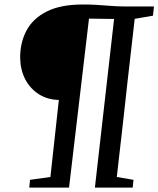

<svg xmlns="http://www.w3.org/2000/svg" viewBox="-20 -856 722 876"><path d="M113.5 0 117 -35.5 210 -48.5 248.5 -400Q197 -401 157.2 -426.2Q117.5 -451.5 95.2 -494.2Q73 -537 72 -591Q71.5 -661.5 100.8 -716.5Q130 -771.5 193.2 -803.5Q256.5 -835.5 358 -835.5Q388.5 -835.5 413.5 -834.2Q438.5 -833 460.8 -831Q483 -829 506 -827.8Q529 -826.5 556 -826.5H682.5L678 -784.5L594.5 -770Q592 -748 587.2 -705Q582.5 -662 575.8 -605.5Q569 -549 562 -485Q555 -421 547.8 -355.8Q540.5 -290.5 533.8 -231.2Q527 -172 521.5 -124.5Q516 -77 513 -48.5L589 -35.5L585.5 0H413L500.5 -769.5L386 -771L295 0Z"/></svg>

Font: Merriweather 24pt
Style: Italic
Weight: 400
Italic angle: -7.8°
Designer: Eben Sorkin
Foundry: Eben Sorkin
Version: Version 2.101